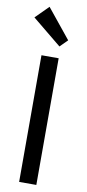

<svg xmlns="http://www.w3.org/2000/svg" viewBox="-104 -997 467 1036"><g transform="rotate(10 129.0 -479.5)"><path d="M81.8 0V-694H176V0ZM169 -757.5 9 -888.5 79.5 -959 209.8 -798.2Z"/></g></svg>

Font: Marine Company Thin
Style: Regular
Weight: 100
Designer: Rodrigo Fuenzalida
Foundry: fragTYPE
Version: Version 1.000